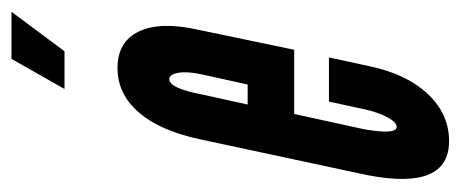

<svg xmlns="http://www.w3.org/2000/svg" viewBox="-248 -526 783 326"><g transform="rotate(-90 143.0 -363.5)"><path d="M66 8Q112 8 146 -28.2Q180 -64.5 193 -127L208 -196H133L120 -136Q115 -113 106.5 -97Q98 -81 90 -81Q76.5 -81 86 -136L112 -255H221L255 -418Q269.5 -482.5 252 -518.8Q234.5 -555 190 -555Q146 -555 114.8 -519Q83.5 -483 69 -415L8 -130Q-18.5 8 66 8ZM128 -334 145 -411Q155.5 -467 171 -467Q179.5 -467 182 -451.2Q184.5 -435.5 179 -411L162 -334ZM154.5 -645H218.5L285.5 -735H205.5Z"/></g></svg>

Font: League Gothic Condensed Italic
Style: Regular
Weight: 400
Width: 3
Designer: The League of Moveable Type
Version: Version 1.600; ttfautohint (v1.8.3)